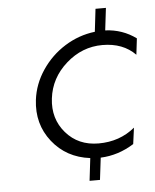

<svg xmlns="http://www.w3.org/2000/svg" viewBox="-51 -746 639 790"><g transform="rotate(-5 268.0 -350.5)"><path d="M388 -551Q304 -551 238 -492.5Q172 -434 162 -350Q152 -267 203 -208Q254 -149 338 -149Q425 -149 488 -201L479 -134Q414 -93 341 -90L330 1H287L298 -92Q200 -104 142 -177.5Q84 -251 96 -350Q104 -415 142 -471.5Q180 -528 237.5 -564Q295 -600 362 -608L373 -702H416L405 -610Q476 -607 532 -566L524 -499Q473 -551 388 -551Z"/></g></svg>

Font: Orkney Light
Style: LightItalic
Weight: 300
Designer: Samuel Oakes and Alfredo Marco Pradil
Foundry: Alfredo Marco Pradil
Version: 1.0; ttfautohint (v1.5)